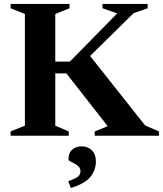

<svg xmlns="http://www.w3.org/2000/svg" viewBox="-20 -690 828 976"><path d="M261 -619V-377H335L576 -622L501 -648V-670H730.5V-648L659 -623L438 -405.5L717.5 -52.5L788 -22V0H461.5V-22L527.5 -48.5L317.5 -317H261V-51L329.5 -22V0H34V-22L106.5 -51V-619L34 -648V-670H333.5V-648ZM327 231Q365.5 217.5 377.2 207.2Q389 197 389 180.5Q389 166 379.8 156.8Q370.5 147.5 358.5 141.2Q346.5 135 337.2 130Q328 125 328 119Q328 87 347.2 70.5Q366.5 54 396.5 54Q426.5 54 447 74.2Q467.5 94.5 467.5 130.5Q467.5 175 439.2 209.5Q411 244 340 265.5Z"/></svg>

Font: Newsreader 16pt
Style: Bold
Weight: 700
Designer: Hugues Gentile
Foundry: Production Type
Version: Version 1.003; ttfautohint (v1.8.3)